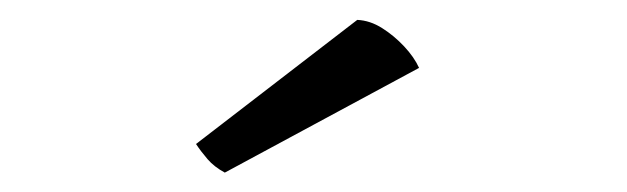

<svg xmlns="http://www.w3.org/2000/svg" viewBox="-20 -710 640 196"><path d="M407.8 -640.7 209.5 -533.8Q198.6 -539.7 191.9 -547.5Q185.1 -555.4 180.1 -563L344.7 -689.7Q357.8 -689.1 370.1 -681.3Q382.3 -673.6 392.6 -662.6Q402.8 -651.7 407.8 -640.7Z"/></svg>

Font: Karma Variable Light
Style: Regular
Weight: 300
Designer: Joana Correia
Foundry: Indian Type Foundry
Version: Version 3.000